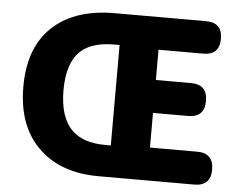

<svg xmlns="http://www.w3.org/2000/svg" viewBox="-52 -808 1104 872"><g transform="rotate(5 500.0 -372.0)"><path d="M427 0Q260 0 161 -91Q52 -190 52 -376Q52 -562 162 -657Q262 -744 437 -744H853Q927 -744 927 -670Q927 -596 853 -596H649V-458H809Q884 -458 884 -383Q884 -308 809 -308H649V-150H864Q939 -150 939 -75Q939 0 864 0H683ZM447 -144H471V-373V-602H447Q346 -602 295 -556Q235 -501 235 -376Q235 -250 295 -193Q346 -144 447 -144Z"/></g></svg>

Font: GenSenRounded TW H
Style: Regular
Weight: 900
Version: Version 1.501;PS 1;hotconv 16.6.51;makeotf.lib2.5.65220